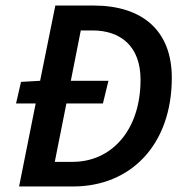

<svg xmlns="http://www.w3.org/2000/svg" viewBox="-20 -674 662 694"><path d="M49 0H244C453 0 601 -151 601 -393C601 -565 493 -654 318 -654H180L125 -382L56 -378L38 -300H109ZM178 -89 220 -300H352L372 -382H236L272 -564H314C417 -564 488 -506 488 -386C488 -201 381 -89 243 -89Z"/></svg>

Font: Source Sans Pro Semibold
Style: Italic
Weight: 600
Italic angle: -11°
Designer: Paul D. Hunt
Foundry: Adobe Systems Incorporated
Version: Version 3.006;hotconv 1.0.111;makeotfexe 2.5.65597